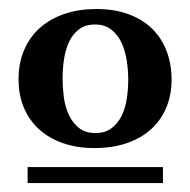

<svg xmlns="http://www.w3.org/2000/svg" viewBox="-20 -703 420 424"><path d="M263.2 -527.8Q263.2 -546.9 260 -568.4Q256.8 -589.8 248.8 -607.7Q240.7 -625.5 226.3 -637.2Q211.9 -648.9 189.9 -648.9Q168 -648.9 153.8 -637.7Q139.6 -626.5 131.8 -608.9Q124 -591.3 121.1 -570.3Q118.2 -549.3 118.2 -529.8Q118.2 -510.7 120.8 -489.5Q123.5 -468.3 131.6 -450.4Q139.6 -432.6 153.8 -420.9Q168 -409.2 190.9 -409.2Q212.9 -409.2 227.1 -420.4Q241.2 -431.6 249.3 -448.7Q257.3 -465.8 260.3 -486.8Q263.2 -507.8 263.2 -527.8ZM41 -298.8V-334H339.8V-298.8ZM358.9 -526.9Q358.9 -493.7 347.4 -465.8Q335.9 -438 314 -418Q292 -397.9 260.3 -387Q228.5 -376 188 -376Q150.9 -376 120.1 -386.5Q89.4 -397 67.4 -416.5Q45.4 -436 33.2 -464.1Q21 -492.2 21 -527.8Q21 -564.5 33.7 -593.5Q46.4 -622.6 69.1 -642.3Q91.8 -662.1 123.3 -672.6Q154.8 -683.1 192.9 -683.1Q232.9 -683.1 263.9 -671.6Q294.9 -660.2 315.9 -639.6Q336.9 -619.1 347.9 -590.3Q358.9 -561.5 358.9 -526.9Z"/></svg>

Font: Charis SIL Afr
Style: Bold
Weight: 700
Foundry: SIL International
Version: Version 5.000